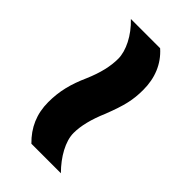

<svg xmlns="http://www.w3.org/2000/svg" viewBox="-10 -642 580 580"><g transform="rotate(-45 280.0 -352.0)"><path d="M40 -262C75 -297 118 -321 153 -321C184 -321 220 -312 262 -294C321 -271 351 -264 394 -264C444 -264 487 -281 519 -317V-442C485 -406 441 -384 407 -384C375 -384 340 -392 298 -410C251 -431 212 -441 165 -441C115 -441 74 -423 40 -388Z"/></g></svg>

Font: Kathrein 85 Heavy
Style: Regular
Weight: 900
Designer: Lazydogs Typefoundry, based on Open Sans by Ascender Corporation
Foundry: Lazydogs Typefoundry
Version: Version 1.003;PS 001.003;hotconv 1.0.88;makeotf.lib2.5.64775